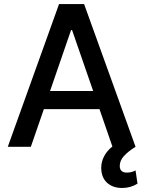

<svg xmlns="http://www.w3.org/2000/svg" viewBox="-20 -727 709 951"><path d="M18.6 0 272.5 -707H396.5L651.4 0Q614.7 22.9 594 45.7Q573.2 68.4 573.2 94.7Q573.2 127.9 608.4 127.9Q631.8 127.9 651.4 117.2L661.1 182.6Q627 204.1 585 204.1Q538.1 204.1 509.8 177.7Q481.4 151.4 481.4 103.5Q481.4 75.2 495.1 48.1Q508.8 21 536.6 -1.5L472.7 -186.5H197.3L132.8 0ZM441.4 -276.4 336.9 -578.1H332L228 -276.4Z"/></svg>

Font: Pretendard Std Medium
Style: Regular
Weight: 500
Designer: Base glyphs from Inter by Rasmus Andersson; Hangeul glyphs from Noto Sans CJK(Source Han Sans) by Jang Soo-young and Kan
Foundry: Kil Hyung-jin
Version: Version 1.309